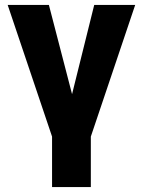

<svg xmlns="http://www.w3.org/2000/svg" viewBox="-20 -550 572 769"><path d="M175.8 -530.3 268.6 -172.9 357.4 -530.3H521.5L343.8 -2.9V199.2H188.5V-2.9L10.7 -530.3Z"/></svg>

Font: Pretendard ExtraBold
Style: Regular
Weight: 800
Designer: Base glyphs from Inter by Rasmus Andersson; Hangeul glyphs from Noto Sans CJK(Source Han Sans) by Jang Soo-young and Kan
Foundry: Kil Hyung-jin
Version: Version 1.309